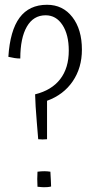

<svg xmlns="http://www.w3.org/2000/svg" viewBox="-20 -783 393 804"><path d="M177 -361V-200Q168 -199 158.5 -199Q149 -199 140 -200Q140 -202 134 -272.5Q128 -343 127 -388Q196 -405 232 -451.5Q268 -498 268 -571Q268 -638 241.5 -678.5Q215 -719 171 -719Q120 -719 92.5 -671.5Q65 -624 65 -538Q53 -538 40.5 -540Q28 -542 15 -545Q22 -655 62 -709Q102 -763 177 -763Q243 -763 283 -711.5Q323 -660 323 -575Q323 -499 284.5 -442.5Q246 -386 177 -361ZM191 -64Q192 -48 193 -27Q194 -6 194 -2Q186 0 178 0.5Q170 1 163 1Q159 1 154.5 0.5Q150 0 137 -1Q136 -18 136 -33.5Q136 -49 137 -64Q153 -66 165.5 -66Q178 -66 191 -64Z"/></svg>

Font: Atma Light
Style: Regular
Weight: 300
Designer: Gregori Vincens, Jeremie Hornus, Riccardo Olocco, Yoann Minet.
Foundry: black foundry
Version: Version 1.102;PS 1.100;hotconv 1.0.86;makeotf.lib2.5.63406